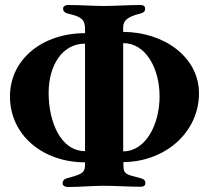

<svg xmlns="http://www.w3.org/2000/svg" viewBox="-20 -722 837 770"><path d="M20 -335C20 -180 152 -71 321 -71V-57C320 -27 302 -22 252 -8C238 -5 231 2 231 14C231 22 241 28 251 28C297 28 355 23 397 23C437 23 501 27 545 27C556 27 563 22 563 13C563 0 556 -4 542 -8C490 -22 475 -21 475 -58V-72C642 -73 778 -191 778 -348C778 -494 636 -594 474 -594V-613C474 -638 489 -654 540 -667C554 -670 562 -675 562 -687C562 -697 555 -702 544 -702C499 -702 437 -698 397 -698C356 -698 299 -702 253 -702C243 -702 233 -697 233 -688C233 -677 240 -670 254 -667C307 -655 321 -643 321 -606V-589C151 -589 20 -485 20 -335ZM175 -349C175 -459 229 -547 321 -547V-116C222 -116 175 -236 175 -349ZM474 -549C567 -549 620 -444 620 -336C620 -222 564 -115 474 -115Z"/></svg>

Font: EB Garamond
Style: Bold
Weight: 700
Designer: Georg Duffner and Octavio Pardo
Foundry: Georg Duffner
Version: Version 1.000;PS 001.000;hotconv 1.0.88;makeotf.lib2.5.64775